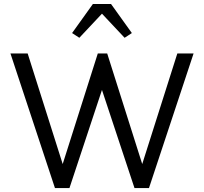

<svg xmlns="http://www.w3.org/2000/svg" viewBox="-20 -949 1030 969"><path d="M875 -679.2H957L731.9 0H658.7L494.6 -495.1L330.6 0H257.3L32.7 -679.2H119.6L296.4 -121.1L473.6 -679.2H521L697.8 -121.1ZM494.6 -879.9 380.4 -758.3 343.8 -782.2 448.7 -928.7H540.5L645.5 -782.2L608.9 -758.3Z"/></svg>

Font: Molengo
Style: Regular
Weight: 400
Designer: moyogo
Foundry: moyogo
Version: Version 0.11; ttfautohint (v0.8) -G 32 -r 16 -x